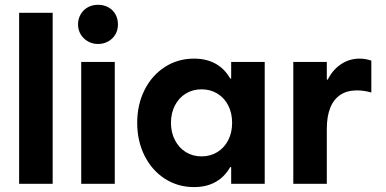

<svg xmlns="http://www.w3.org/2000/svg" viewBox="-20 -760 1596 794"><path d="M59.1 -707H197.8V0H59.1Z M315.9 -503.9H454.6V0H315.9ZM302.7 -659.2Q302.7 -682.1 313.7 -700.9Q324.7 -719.7 343.5 -730Q362.3 -740.2 385.3 -740.2Q408.7 -740.2 427.7 -730Q446.8 -719.7 457.3 -700.9Q467.8 -682.1 467.8 -659.2Q467.8 -636.2 457.3 -617.9Q446.8 -599.6 427.7 -588.9Q408.7 -578.1 385.3 -578.1Q362.3 -578.1 343.5 -588.9Q324.7 -599.6 313.7 -617.9Q302.7 -636.2 302.7 -659.2Z M782.7 13.7Q715.3 13.7 661.6 -21Q607.9 -55.7 577.6 -116.5Q547.4 -177.2 547.4 -252Q547.4 -327.1 577.6 -387.7Q607.9 -448.2 661.6 -482.9Q715.3 -517.6 782.7 -517.6Q842.8 -517.6 884.5 -488.5Q926.3 -459.5 948.2 -400.1Q970.2 -340.8 970.2 -252L920.4 -435.1H981.9V-68.8H920.4L970.2 -252Q970.2 -163.1 948.2 -104Q926.3 -44.9 884.5 -15.6Q842.8 13.7 782.7 13.7ZM939.9 -252Q939.9 -292.5 923.8 -324Q907.7 -355.5 878.9 -373Q850.1 -390.6 813.5 -390.6Q776.9 -390.6 748.3 -373Q719.7 -355.5 703.4 -324Q687 -292.5 687 -252Q687 -212.4 703.4 -180.7Q719.7 -148.9 748.3 -131.1Q776.9 -113.3 813.5 -113.3Q850.1 -113.3 878.9 -131.1Q907.7 -148.9 923.8 -180.4Q939.9 -211.9 939.9 -252ZM936 0V-101.6L958 -252L936 -385.7V-503.9H1074.7V0Z M1192.9 -503.9H1331.5V0H1192.9ZM1312 -325.7V-430.7H1347.2L1312 -325.7Q1312 -380.4 1332.3 -424.3Q1352.5 -468.3 1387.9 -492.9Q1423.3 -517.6 1467.3 -517.6Q1491.2 -517.6 1515.6 -509.3V-377.4Q1485.8 -386.2 1456.1 -386.2Q1416 -386.2 1388.2 -368.2Q1360.4 -350.1 1345.9 -314.5Q1331.5 -278.8 1331.5 -227.5Z"/></svg>

Font: Wanted Sans Variable
Style: Regular
Weight: 400
Designer: Original Design by Kil Hyung-jin and Kang Hanbin, Wanted Lab, Inc; Hangeul from Source Han Sans by Jang Soo-young and Ka
Foundry: Wanted Lab, Inc.
Version: Version 1.003;Glyphs 3.2 (3227)